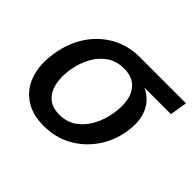

<svg xmlns="http://www.w3.org/2000/svg" viewBox="-128 -720 911 911"><g transform="rotate(45 327.0 -265.0)"><path d="M252.4 11.2Q175.8 11.2 124.5 -23.7Q73.2 -58.6 52.2 -121.3Q31.2 -184.1 44.9 -267.6Q58.6 -350.6 100.3 -412.4Q142.1 -474.1 204.8 -508.3Q267.6 -542.5 344.2 -542.5H654.3L640.1 -455.6H406.2L329.6 -451.7Q280.8 -451.7 244.4 -427.2Q208 -402.8 185.3 -361.3Q162.6 -319.8 153.3 -267.6Q145 -216.3 153.6 -173.3Q162.1 -130.4 190.2 -104.7Q218.3 -79.1 267.1 -79.1Q316.4 -79.1 353 -104.5Q389.6 -129.9 412.8 -172.9Q436 -215.8 444.3 -267.6Q453.6 -320.8 444.3 -362.3Q435.1 -403.8 406.7 -427.7Q378.4 -451.7 329.6 -451.7L334.5 -480.5Q390.1 -480.5 434.6 -466.6Q479 -452.6 508.1 -424.1Q537.1 -395.5 548.6 -352.5Q560.1 -309.6 550.3 -251Q538.1 -175.8 496.6 -116.5Q455.1 -57.1 392.3 -22.9Q329.6 11.2 252.4 11.2Z"/></g></svg>

Font: Inter 16pt Medium
Style: Italic
Weight: 500
Italic angle: -9.3988°
Version: Version 4.001;git-66647c0bb